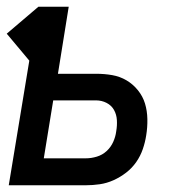

<svg xmlns="http://www.w3.org/2000/svg" viewBox="-20 -550 540 570"><path d="M6 0 67 -370 0 -450 94 -530H184L152 -331H265Q290 -331 313 -327Q336 -323 355.5 -311.5Q375 -300 389.5 -282Q404 -264 410.5 -242.5Q417 -221 417.5 -196.5Q418 -172 414 -148Q411 -128 404 -107.5Q397 -87 384.5 -69Q372 -51 354.5 -37.5Q337 -24 317 -15Q297 -6 276 -3Q255 0 235 0ZM110 -80H235Q251 -80 267.5 -85Q284 -90 296.5 -101.5Q309 -113 316 -128.5Q323 -144 325 -160Q328 -177 327 -193.5Q326 -210 318.5 -223.5Q311 -237 296.5 -244.5Q282 -252 265 -252H138Z"/></svg>

Font: Iosevka Curly Medium Oblique
Style: Regular
Weight: 500
Italic angle: -9°
Monospace: yes
Designer: Belleve Invis
Foundry: Belleve Invis
Version: Version 11.1.0; ttfautohint (v1.8.3)